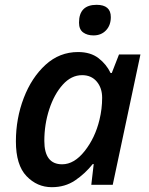

<svg xmlns="http://www.w3.org/2000/svg" viewBox="-20 -767 620 797"><path d="M195 10Q250 10 291.5 -18Q333 -46 365 -86H369L359 0H448L563 -541H474L444 -464H439Q422 -500 389 -525.5Q356 -551 304 -551Q227 -551 169 -498Q111 -445 78.5 -360Q46 -275 46 -180Q46 -82 90 -36Q134 10 195 10ZM238 -85Q164 -85 164 -182Q164 -251 184.5 -313.5Q205 -376 240.5 -415.5Q276 -455 321 -455Q359 -455 381.5 -428.5Q404 -402 404 -361Q404 -315 393 -270Q375 -195 331.5 -140Q288 -85 238 -85ZM368 -620Q400 -620 420 -641Q440 -662 440 -696Q440 -747 381 -747Q308 -747 308 -673Q308 -645 325 -632.5Q342 -620 368 -620Z"/></svg>

Font: Noto Sans UI Medium
Style: Italic
Weight: 500
Italic angle: -12°
Designer: Monotype Design Team
Foundry: Monotype Imaging Inc.
Version: Version 1.901